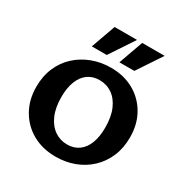

<svg xmlns="http://www.w3.org/2000/svg" viewBox="-207 -1081 1212 1260"><g transform="rotate(30 399.5 -450.5)"><path d="M387 15Q289 15 213 -27.5Q137 -70 93.5 -146Q50 -222 50 -320Q50 -401 78 -466Q106 -531 156 -577Q206 -623 272 -648Q338 -673 414 -673Q512 -673 587.5 -630.5Q663 -588 706 -512.5Q749 -437 749 -338Q749 -257 721 -192Q693 -127 643.5 -80.5Q594 -34 528.5 -9.5Q463 15 387 15ZM413 -92Q465 -92 501.5 -118.5Q538 -145 557 -194.5Q576 -244 576 -312Q576 -395 551.5 -451Q527 -507 485 -536Q443 -565 389 -565Q339 -565 302.5 -539.5Q266 -514 246 -464.5Q226 -415 226 -344Q226 -263 251 -206.5Q276 -150 318.5 -121Q361 -92 413 -92ZM233 -731 299 -916H469L346 -731ZM442 -731 508 -916H678L555 -731Z"/></g></svg>

Font: Ysabeau Infant ExtraBold
Style: Regular
Weight: 800
Designer: Christian Thalmann (Catharsis Fonts)
Version: Version 2.001;gftools[0.9.30]; featfreeze: ss01,ss02,lnum